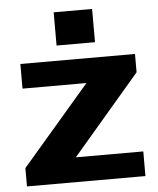

<svg xmlns="http://www.w3.org/2000/svg" viewBox="-53 -800 696 846"><g transform="rotate(-5 294.5 -377.0)"><path d="M32 -81 380 -486 396 -431H50V-540H557V-459L208 -51L192 -109H556V0H32ZM386 -754V-607H216V-754Z"/></g></svg>

Font: Pathway Extreme 28pt
Style: Bold
Weight: 700
Designer: Eduardo Rodriguez Tunni
Foundry: Eduardo Rodriguez Tunni
Version: Version 1.001;gftools[0.9.26]